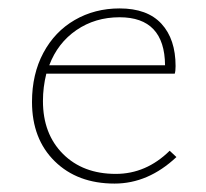

<svg xmlns="http://www.w3.org/2000/svg" viewBox="-20 -432 489 456"><path d="M399 -59Q332 4 252 4Q164 4 110 -49Q56 -102 56 -190Q56 -256 83 -306.5Q110 -357 157.5 -384.5Q205 -412 264 -412Q330 -412 363.5 -375.5Q397 -339 397 -275Q397 -263 395 -257H90Q82 -225 82 -192Q82 -114 129.5 -66.5Q177 -19 255 -19Q327 -19 383 -74ZM97 -277H372Q371 -391 264 -391Q206 -391 161.5 -360.5Q117 -330 97 -277Z"/></svg>

Font: Ysabeau Extralight
Style: Regular
Weight: 200
Designer: Christian Thalmann (Catharsis Fonts)
Version: Version 0.003